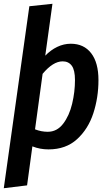

<svg xmlns="http://www.w3.org/2000/svg" viewBox="-22 -774 572 1014"><path d="M498 -351Q498 -259 471 -176Q444 -93 385 -39Q326 15 234 15Q189 15 149 -1L121 205L-2 220L133 -741L255 -754L217 -480Q246 -510 280.5 -526.5Q315 -543 352 -543Q421 -543 459.5 -493Q498 -443 498 -351ZM374 -351Q374 -404 357 -427Q340 -450 309 -450Q258 -450 203 -384L163 -91Q196 -78 230 -78Q279 -78 311.5 -120.5Q344 -163 359 -226Q374 -289 374 -351Z"/></svg>

Font: Fira Sans Condensed Medium
Style: Italic
Weight: 500
Width: 3
Italic angle: -8°
Designer: bBox Type GmbH & Carrois Corporate GbR & Edenspiekermann AG
Foundry: bBox Type GmbH & Carrois Corporate GbR & Edenspiekermann AG
Version: Version 4.301